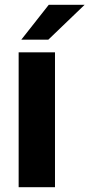

<svg xmlns="http://www.w3.org/2000/svg" viewBox="-20 -783 374 803"><path d="M210 0H58V-564H210ZM182 -617H69L184 -763H334Z"/></svg>

Font: Open Sauce One ExtraBold
Style: Regular
Weight: 800
Designer: Alfredo Marco Pradil
Foundry: Creative Sauce Fz LLC
Version: Version 1.477